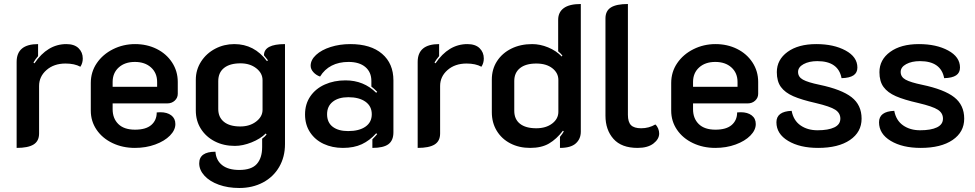

<svg xmlns="http://www.w3.org/2000/svg" viewBox="-20 -729 4867 958"><path d="M175 -300V-63Q175 -25 147.5 -8Q120 9 63 9V-420Q63 -509 170 -509V-449Q156 -433 147 -417L152 -413Q217 -509 311 -509Q351 -509 372 -488.5Q393 -468 393 -437Q393 -414 381 -396Q352 -412 307 -412Q249 -412 212 -379.5Q175 -347 175 -300Z M433 -177V-315Q433 -370 463 -414Q493 -458 544 -483.5Q595 -509 654 -509Q713 -509 761.5 -485Q810 -461 838.5 -417.5Q867 -374 867 -320V-261Q867 -241 852 -227Q837 -213 814 -213H542V-184Q542 -138 570.5 -110Q599 -82 654 -82Q708 -82 735 -105.5Q762 -129 762 -168Q768 -169 780 -169Q814 -169 834.5 -153.5Q855 -138 855 -110Q855 -80 828 -52.5Q801 -25 754.5 -8Q708 9 653 9Q592 9 541.5 -15Q491 -39 462 -81.5Q433 -124 433 -177ZM764 -296V-320Q764 -365 733.5 -392.5Q703 -420 653 -420Q603 -420 572.5 -392.5Q542 -365 542 -320V-296Z M974 86Q974 28 1055 28Q1058 71 1088.5 95Q1119 119 1174 119Q1235 119 1261.5 89Q1288 59 1288 5V-37Q1303 -48 1310 -58L1306 -63Q1279 -36 1235 -18.5Q1191 -1 1152 -1Q1096 -1 1052 -23.5Q1008 -46 982.5 -86Q957 -126 957 -178V-331Q957 -381 983.5 -422Q1010 -463 1054 -486Q1098 -509 1149 -509Q1249 -509 1312 -424L1317 -428Q1305 -444 1297 -453Q1297 -509 1402 -509V-10Q1402 54 1373 104Q1344 154 1292 181.5Q1240 209 1174 209Q1117 209 1071.5 192.5Q1026 176 1000 147.5Q974 119 974 86ZM1290 -181V-329Q1290 -364 1258.5 -388.5Q1227 -413 1180 -413Q1127 -413 1098 -390Q1069 -367 1069 -324V-185Q1069 -144 1097.5 -121Q1126 -98 1179 -98Q1226 -98 1258 -122.5Q1290 -147 1290 -181Z M1502 -158Q1502 -210 1528.5 -248.5Q1555 -287 1601 -307.5Q1647 -328 1704 -328Q1795 -328 1857 -266L1862 -271Q1844 -289 1833 -297V-325Q1833 -369 1803 -394.5Q1773 -420 1719 -420Q1671 -420 1635 -401.5Q1599 -383 1577 -347Q1557 -354 1543.5 -369Q1530 -384 1530 -401Q1530 -430 1557 -455Q1584 -480 1629.5 -494.5Q1675 -509 1728 -509Q1830 -509 1886.5 -460.5Q1943 -412 1943 -328V-69Q1943 -28 1918 -9.5Q1893 9 1838 9V-34Q1856 -52 1862 -60L1857 -64Q1825 -28 1785.5 -9.5Q1746 9 1691 9Q1638 9 1595 -11Q1552 -31 1527 -69Q1502 -107 1502 -158ZM1835 -159Q1835 -199 1803.5 -221.5Q1772 -244 1718 -244Q1669 -244 1640.5 -221.5Q1612 -199 1612 -159Q1612 -118 1640 -96.5Q1668 -75 1717 -75Q1772 -75 1803.5 -97Q1835 -119 1835 -159Z M2176 -300V-63Q2176 -25 2148.5 -8Q2121 9 2064 9V-420Q2064 -509 2171 -509V-449Q2157 -433 2148 -417L2153 -413Q2218 -509 2312 -509Q2352 -509 2373 -488.5Q2394 -468 2394 -437Q2394 -414 2382 -396Q2353 -412 2308 -412Q2250 -412 2213 -379.5Q2176 -347 2176 -300Z M2434 -169V-332Q2434 -384 2460 -424Q2486 -464 2531.5 -486.5Q2577 -509 2635 -509Q2675 -509 2715 -492.5Q2755 -476 2783 -447L2786 -452Q2780 -460 2765 -473V-630Q2765 -668 2793 -688.5Q2821 -709 2878 -709V-72Q2878 -36 2853 -13.5Q2828 9 2774 9V-46Q2787 -62 2793 -73L2789 -77Q2757 -35 2719.5 -13Q2682 9 2625 9Q2570 9 2526.5 -13.5Q2483 -36 2458.5 -76.5Q2434 -117 2434 -169ZM2766 -171V-330Q2766 -365 2736 -388.5Q2706 -412 2656 -412Q2603 -412 2574.5 -389Q2546 -366 2546 -325V-176Q2546 -134 2574.5 -111.5Q2603 -89 2656 -89Q2704 -89 2735 -112.5Q2766 -136 2766 -171Z M3001 -152V-637Q3001 -675 3028.5 -692Q3056 -709 3113 -709V-156Q3113 -120 3128.5 -104.5Q3144 -89 3179 -89Q3218 -89 3250 -108Q3259 -100 3264 -87.5Q3269 -75 3269 -63Q3269 -35 3240.5 -13Q3212 9 3161 9Q3081 9 3041 -36Q3001 -81 3001 -152Z M3329 -177V-315Q3329 -370 3359 -414Q3389 -458 3440 -483.5Q3491 -509 3550 -509Q3609 -509 3657.5 -485Q3706 -461 3734.5 -417.5Q3763 -374 3763 -320V-261Q3763 -241 3748 -227Q3733 -213 3710 -213H3438V-184Q3438 -138 3466.5 -110Q3495 -82 3550 -82Q3604 -82 3631 -105.5Q3658 -129 3658 -168Q3664 -169 3676 -169Q3710 -169 3730.5 -153.5Q3751 -138 3751 -110Q3751 -80 3724 -52.5Q3697 -25 3650.5 -8Q3604 9 3549 9Q3488 9 3437.5 -15Q3387 -39 3358 -81.5Q3329 -124 3329 -177ZM3660 -296V-320Q3660 -365 3629.5 -392.5Q3599 -420 3549 -420Q3499 -420 3468.5 -392.5Q3438 -365 3438 -320V-296Z M3854 -119Q3854 -173 3930 -176Q3939 -128 3974 -103.5Q4009 -79 4059 -79Q4113 -79 4143 -93.5Q4173 -108 4173 -137Q4173 -165 4147.5 -181.5Q4122 -198 4050 -215Q3979 -231 3938 -249Q3897 -267 3876.5 -295Q3856 -323 3856 -369Q3856 -431 3909.5 -470Q3963 -509 4053 -509Q4140 -509 4199 -477Q4258 -445 4258 -392Q4258 -366 4238.5 -353Q4219 -340 4179 -339Q4163 -424 4058 -424Q4017 -424 3989.5 -409Q3962 -394 3962 -370Q3962 -345 3986.5 -331.5Q4011 -318 4069 -306Q4179 -283 4229 -244Q4279 -205 4279 -137Q4279 -70 4221 -30.5Q4163 9 4062 9Q3971 9 3912.5 -26Q3854 -61 3854 -119Z M4366 -119Q4366 -173 4442 -176Q4451 -128 4486 -103.5Q4521 -79 4571 -79Q4625 -79 4655 -93.5Q4685 -108 4685 -137Q4685 -165 4659.5 -181.5Q4634 -198 4562 -215Q4491 -231 4450 -249Q4409 -267 4388.5 -295Q4368 -323 4368 -369Q4368 -431 4421.5 -470Q4475 -509 4565 -509Q4652 -509 4711 -477Q4770 -445 4770 -392Q4770 -366 4750.5 -353Q4731 -340 4691 -339Q4675 -424 4570 -424Q4529 -424 4501.5 -409Q4474 -394 4474 -370Q4474 -345 4498.5 -331.5Q4523 -318 4581 -306Q4691 -283 4741 -244Q4791 -205 4791 -137Q4791 -70 4733 -30.5Q4675 9 4574 9Q4483 9 4424.5 -26Q4366 -61 4366 -119Z"/></svg>

Font: K2D SemiBold
Style: Regular
Weight: 600
Designer: Katatrad Aksorn Co.,Ltd.
Foundry: Cadson Demak Co.,Ltd.
Version: Version 1.000; ttfautohint (v1.6)